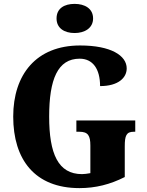

<svg xmlns="http://www.w3.org/2000/svg" viewBox="-20 -958 756 988"><path d="M364 -788C415 -788 459 -813 459 -863C459 -915 415 -938 364 -938C311 -938 271 -915 271 -863C271 -813 311 -788 364 -788ZM389 10C472 10 547 -9 622 -47V-205C622 -260 630 -280 668 -280H676V-338H373V-280H389C433 -280 445 -260 445 -209V-67C428 -64 414 -62 402 -62C279 -62 233 -167 233 -358C233 -550 277 -656 390 -656C457 -656 495 -604 495 -515C589 -515 632 -558 632 -606C632 -672 551 -724 392 -724C166 -724 48 -574 48 -358C48 -137 159 10 389 10Z"/></svg>

Font: Noto Serif Khmer Condensed Black
Style: Regular
Weight: 900
Width: 3
Designer: Danh Hong and the Monotype Design Team
Foundry: Monotype Imaging Inc.
Version: Version 2.004